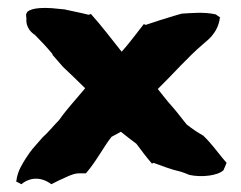

<svg xmlns="http://www.w3.org/2000/svg" viewBox="-20 -481 621 494"><path d="M20 -15 35 -7C58 -26 87 -26 112 -7L132 -17C144 -22 167 -35 182 -35H201C228 -66 247 -104 267 -129C275 -133 282 -137 291 -142C303 -132 318 -121 331 -111C343 -95 357 -76 371 -60L375 -62C398 -54 416 -46 446 -39C454 -36 461 -34 467 -31C499 -24 540 -29 555 -43L563 -62L552 -75C537 -93 523 -113 503 -132C487 -141 474 -150 460 -161L441 -185C436 -191 432 -197 422 -208C410 -221 399 -236 386 -252C426 -291 463 -334 502 -367C507 -373 541 -392 546 -437L548 -435L535 -444C505 -451 468 -447 449 -446H448L427 -440C403 -433 379 -425 355 -417L350 -419C335 -400 321 -381 306 -363L293 -348C268 -379 242 -414 214 -445L208 -443C189 -448 167 -452 145 -457H144L113 -460C96 -461 61 -462 50 -450L47 -444L48 -432C48 -432 44 -408 70 -391C86 -375 100 -360 115 -342V-340L142 -309C160 -292 180 -273 199 -254C178 -228 153 -202 132 -172C118 -158 102 -138 90 -128L69 -104C60 -94 53 -84 46 -73C39 -61 25 -42 22 -15Z"/></svg>

Font: Hussar Pisanka
Style: Blk
Weight: 700
Designer: Robert Jablonski
Foundry: Cannot Into Space Fonts
Version: Version 1.070